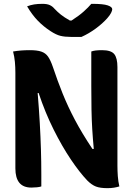

<svg xmlns="http://www.w3.org/2000/svg" viewBox="-20 -969 690 999"><path d="M195 1Q187 4 172 5.5Q157 7 143 7Q60 7 60 -93V-591Q60 -620 57.5 -647Q55 -674 48 -701Q87 -708 135 -708Q173 -708 195 -700.5Q217 -693 230 -674.5Q243 -656 255 -621Q279 -549 306 -482Q333 -415 370 -345Q407 -275 461 -194H468Q463 -247 460 -296Q457 -345 456 -399.5Q455 -454 455 -522V-701Q472 -708 511 -708Q558 -708 574.5 -687.5Q591 -667 591 -620V-107Q591 -80 593 -52.5Q595 -25 601 1Q588 5 573 7.5Q558 10 539 10Q501 10 479 1.5Q457 -7 434 -30Q394 -72 348.5 -139.5Q303 -207 259 -295Q215 -383 181 -485H176Q183 -400 187 -328.5Q191 -257 193 -192Q195 -127 195 -61ZM404 -777H348Q317 -777 294.5 -782.5Q272 -788 243 -807Q206 -831 176.5 -861.5Q147 -892 121 -936Q139 -943 157.5 -946Q176 -949 201 -949Q225 -949 239 -942.5Q253 -936 263 -924Q279 -907 296.5 -893Q314 -879 344 -862H352Q391 -887 415.5 -909Q440 -931 455 -949H461Q517 -949 540.5 -941Q564 -933 564 -921Q564 -914 558 -902Q552 -890 538 -874Q513 -846 477.5 -820Q442 -794 404 -777Z"/></svg>

Font: Recursive Sn Csl St
Style: Bold
Weight: 700
Version: Version 1.079;hotconv 1.0.112;makeotfexe 2.5.65598; ttfautoh